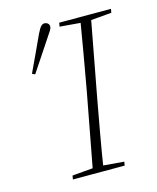

<svg xmlns="http://www.w3.org/2000/svg" viewBox="-106 -762 681 835"><g transform="rotate(-15 235.0 -344.0)"><path d="M65 -490Q84 -531 103 -571Q122 -611 140 -651Q146 -663 150.5 -670.5Q155 -678 160.5 -683Q166 -688 173 -688Q183 -688 189 -682.5Q195 -677 195 -669Q195 -661 189.5 -652Q184 -643 171 -624Q148 -589 124.5 -554Q101 -519 78 -484ZM118 0 121 -17 227 -26H246L354 -17L351 0ZM209 0 277 -362Q291 -440 304.5 -518Q318 -596 331 -674H379L311 -311Q297 -234 283 -156Q269 -78 257 0ZM234 -657 237 -674H470L467 -657L361 -648H341Z"/></g></svg>

Font: Source Serif 4 48pt Light
Style: Italic
Weight: 300
Italic angle: -12°
Designer: Frank Grießhammer
Foundry: Adobe Systems Incorporated
Version: Version 4.004;hotconv 1.0.116;makeotfexe 2.5.65601